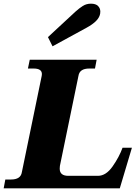

<svg xmlns="http://www.w3.org/2000/svg" viewBox="-50 -1025 753 1045"><path d="M211 -823 361 -962Q381 -980 400.5 -992.5Q420 -1005 445 -1005Q471 -1005 483.5 -992.5Q496 -980 496 -962Q496 -954 495 -950Q491 -929 472.5 -910.5Q454 -892 421 -874L236 -773ZM-21 -48H10Q63 -48 69 -88L177 -612Q178 -616 178 -622Q178 -652 133 -652H102L112 -700H476L467 -652H436Q383 -652 377 -612L276 -122Q275 -117 275 -107Q275 -68 322 -68H483Q527 -68 563 -119.5Q599 -171 617 -221H668L602 0H-30Z"/></svg>

Font: Taviraj Black
Style: Italic
Weight: 900
Italic angle: -12°
Designer: Katatrad Team
Foundry: CadsonDemak
Version: Version 1.001